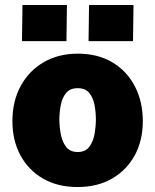

<svg xmlns="http://www.w3.org/2000/svg" viewBox="-20 -743 625 773"><path d="M292 10Q212 10 153.2 -24Q94.5 -58 62.2 -117.8Q30 -177.5 30 -255Q30 -336.5 63.8 -397.8Q97.5 -459 156.8 -493Q216 -527 293 -527Q374 -527 432.8 -491.8Q491.5 -456.5 523.2 -395Q555 -333.5 555 -255Q555 -178 522.8 -118.2Q490.5 -58.5 431.5 -24.2Q372.5 10 292 10ZM293 -131Q324 -131 339.8 -152.2Q355.5 -173.5 360.8 -204Q366 -234.5 366 -262Q366 -290 360.8 -319.2Q355.5 -348.5 339.8 -368.2Q324 -388 293 -388Q261.5 -388 245.8 -368.2Q230 -348.5 224.5 -319.2Q219 -290 219 -262Q219 -234.5 224.5 -204Q230 -173.5 245.8 -152.2Q261.5 -131 293 -131ZM336.5 -577.5 338.5 -723H517.5L515.5 -577.5ZM68.5 -577.5 70.5 -723H249.5L247.5 -577.5Z"/></svg>

Font: Public Sans Thin Black
Style: Regular
Weight: 900
Version: Version 2.001